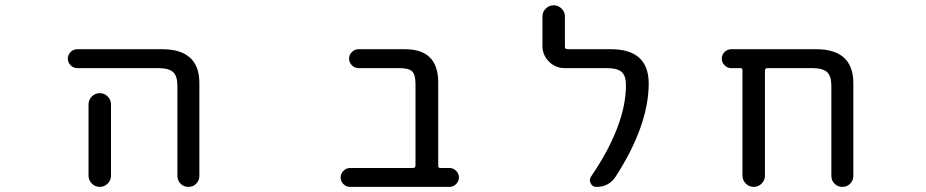

<svg xmlns="http://www.w3.org/2000/svg" viewBox="-20 -735 3540 734"><path d="M275.4 -474.6Q260.7 -474.6 250 -485.4Q239.3 -496.1 239.3 -510.7Q239.3 -525.4 250 -536.1Q260.7 -546.9 275.4 -546.9H599.6Q742.2 -546.9 742.2 -417V-62.5Q742.2 -44.9 730 -32.7Q717.8 -20.5 700.2 -20.5Q682.6 -20.5 670.4 -32.7Q658.2 -44.9 658.2 -62.5V-407.2Q658.2 -444.3 641.6 -459.5Q625 -474.6 585 -474.6ZM404.3 -335.9V-99.6V-63.5Q404.3 -45.9 391.6 -33.2Q378.9 -20.5 361.3 -20.5Q343.8 -20.5 331.1 -33.2Q318.4 -45.9 318.4 -63.5V-99.6V-335.9Q318.4 -353.5 331.1 -366.2Q343.8 -378.9 361.3 -378.9Q378.9 -378.9 391.6 -366.2Q404.3 -353.5 404.3 -335.9Z M1568.4 -414.1Q1568.4 -449.2 1555.7 -461.9Q1543 -474.6 1506.8 -474.6H1350.6Q1335.9 -474.6 1325.2 -485.4Q1314.5 -496.1 1314.5 -510.7Q1314.5 -525.4 1325.2 -536.1Q1335.9 -546.9 1350.6 -546.9H1528.3Q1655.3 -546.9 1655.3 -419.9V-100.6Q1655.3 -92.8 1663.1 -92.8H1698.2Q1712.9 -92.8 1723.6 -82Q1734.4 -71.3 1734.4 -56.6Q1734.4 -42 1723.6 -31.2Q1712.9 -20.5 1698.2 -20.5H1318.4Q1303.7 -20.5 1293 -31.2Q1282.2 -42 1282.2 -56.6Q1282.2 -71.3 1293 -82Q1303.7 -92.8 1318.4 -92.8H1558.6Q1568.4 -92.8 1568.4 -102.5Z M2315.4 -546.9Q2459 -546.9 2460 -417Q2460 -255.9 2334 -60.5Q2308.6 -20.5 2259.8 -20.5Q2245.1 -20.5 2238.3 -33.7Q2231.4 -46.9 2239.3 -59.6Q2373 -255.9 2373 -410.2Q2373 -445.3 2356.4 -460Q2339.8 -474.6 2299.8 -474.6H2138.7Q2103.5 -474.6 2078.6 -499.5Q2053.7 -524.4 2053.7 -559.6V-671.9Q2053.7 -689.5 2066.4 -702.1Q2079.1 -714.8 2096.7 -714.8Q2114.3 -714.8 2127 -702.1Q2139.6 -689.5 2139.6 -671.9V-556.6Q2139.6 -546.9 2149.4 -546.9Z M3158.2 -407.2Q3158.2 -444.3 3141.6 -459.5Q3125 -474.6 3085 -474.6H2914.1Q2904.3 -474.6 2904.3 -464.8V-63.5Q2904.3 -45.9 2891.6 -33.2Q2878.9 -20.5 2861.3 -20.5Q2843.8 -20.5 2831.1 -33.2Q2818.4 -45.9 2818.4 -63.5V-466.8Q2818.4 -474.6 2810.5 -474.6H2775.4Q2760.7 -474.6 2750 -485.4Q2739.3 -496.1 2739.3 -510.7Q2739.3 -525.4 2750 -536.1Q2760.7 -546.9 2775.4 -546.9H3099.6Q3242.2 -546.9 3242.2 -417V-62.5Q3242.2 -44.9 3230 -32.7Q3217.8 -20.5 3200.2 -20.5Q3182.6 -20.5 3170.4 -32.7Q3158.2 -44.9 3158.2 -62.5Z"/></svg>

Font: Rounded-X Mgen+ 2m regular
Style: Regular
Weight: 400
Designer: [Source Han Sans]
Ryoko NISHIZUKA  (kana & ideographs); Paul D. Hunt (Latin, Greek & Cyrillic); Wenlong ZHANG  (bopomofo
Version: Version 1.059.20150602